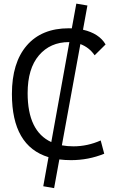

<svg xmlns="http://www.w3.org/2000/svg" viewBox="-20 -856 626 1038"><path d="M272.5 161.1 213.9 150.9 242.2 -6.3Q44.4 -66.4 44.4 -347.7Q44.4 -517.1 124.8 -610.1Q205.1 -703.1 352.1 -703.1Q360.4 -703.1 368.2 -702.6L392.6 -836.4L452.6 -826.2L428.7 -695.3Q516.1 -675.3 550.8 -615.7L491.7 -557.1Q462.4 -599.6 414.6 -617.7L314.5 -70.3Q343.8 -64.9 377 -64.9Q453.1 -64.9 524.4 -96.7L543.5 -24.9Q458 9.8 363.8 9.8Q330.6 9.8 300.8 5.9ZM257.3 -87.9 355 -628.4Q354 -628.4 353 -628.4Q251.5 -628.4 190.4 -556.6Q129.4 -484.9 129.4 -352.5Q129.4 -146.5 257.3 -87.9Z"/></svg>

Font: Cascadia Code NF SemiLight
Style: Regular
Weight: 350
Monospace: yes
Designer: Aaron Bell
Foundry: Saja Typeworks
Version: Version 2404.023; ttfautohint (v1.8.4)